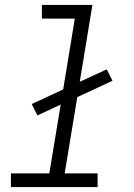

<svg xmlns="http://www.w3.org/2000/svg" viewBox="-20 -755 540 775"><path d="M374 0H24V-55H179L225 -333L131 -289L108 -335L235 -394L282 -680H149V-735H353L302 -425L411 -475L434 -429L292 -363L241 -55H374Z"/></svg>

Font: Iosevka Light Oblique
Style: Regular
Weight: 300
Italic angle: -9°
Monospace: yes
Designer: Belleve Invis
Foundry: Belleve Invis
Version: Version 32.5.0; ttfautohint (v1.8.4)